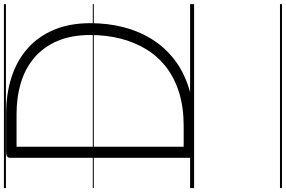

<svg xmlns="http://www.w3.org/2000/svg" viewBox="-254 -734 1426 957"><g transform="rotate(-90 458.5 -255.0)"><path d="M178 0Q151 0 151 -19V-918Q151 -928 158 -932.5Q165 -937 179 -937H369Q470 -937 553 -910Q636 -883 696 -830Q756 -777 789 -698.5Q822 -620 822 -517Q822 -430 802 -352Q782 -274 741.5 -209.5Q701 -145 640 -98Q579 -51 497 -25.5Q415 0 311 0ZM206 -52H310Q402 -52 475 -74.5Q548 -97 602 -138.5Q656 -180 691.5 -238Q727 -296 745 -366.5Q763 -437 763 -517Q763 -611 733.5 -680.5Q704 -750 651 -795.5Q598 -841 526 -863Q454 -885 369 -885H206ZM0 428H917V438H0ZM0 -20H917V0H0ZM0 -505H917V-500H0ZM0 -948H917V-938H0Z"/></g></svg>

Font: Playwrite US Modern Guides
Style: Regular
Weight: 400
Designer: Veronika Burian, José Scaglione
Foundry: TypeTogether
Version: Version 1.003